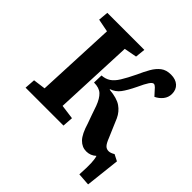

<svg xmlns="http://www.w3.org/2000/svg" viewBox="-220 -885 1214 1214"><g transform="rotate(45 387.5 -278.0)"><path d="M320 -394Q353 -396 377.5 -412Q402 -428 424 -463.5Q446 -499 474 -557Q493 -600 512.5 -634Q532 -668 558.5 -688.5Q585 -709 627 -709Q669 -709 693.5 -687Q718 -665 718 -627Q718 -596 699 -572Q680 -548 652 -535L611 -580Q600 -591 591 -591Q580 -591 566 -570.5Q552 -550 530 -502Q502 -444 479 -413.5Q456 -383 420 -371V-367Q490 -361 525.5 -336.5Q561 -312 580 -271Q593 -241 605.5 -211Q618 -181 632 -149Q646 -113 658.5 -100Q671 -87 690 -87Q707 -87 730 -101L773 -79L747 153L663 147Q667 81 665.5 44.5Q664 8 657 -12Q629 14 591 14Q553 14 524 -15.5Q495 -45 473 -119Q464 -144 454 -171.5Q444 -199 432 -235Q414 -283 389.5 -306Q365 -329 318 -329ZM147 -616 60 -633 66 -700H397L390 -633L305 -617L282 -84L379 -71L374 0H35L40 -71L123 -82Z"/></g></svg>

Font: Literata 12pt
Style: Bold Italic
Weight: 700
Italic angle: -2°
Designer: Latin by Veronika Burian and Jose Scaglione. Greek by Irene Vlachou. Cyrillic by Vera Evstafieva
Foundry: TypeTogether
Version: Version 3.002